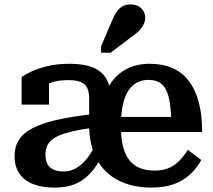

<svg xmlns="http://www.w3.org/2000/svg" viewBox="-20 -839 963 870"><path d="M401 -322 400 -260Q348 -253 311 -244.5Q274 -236 249.5 -225.5Q225 -215 211 -202Q197 -189 191.5 -173Q186 -157 186 -138Q186 -111 195.5 -94.5Q205 -78 223.5 -70Q242 -62 268 -62Q296 -62 321 -75Q346 -88 368.5 -114Q391 -140 411 -180L451 -149Q432 -110 410.5 -80Q389 -50 362.5 -29.5Q336 -9 303 1Q270 11 228 11Q170 11 129.5 -5Q89 -21 67.5 -53Q46 -85 46 -132Q46 -174 65.5 -205Q85 -236 127 -258Q169 -280 236.5 -295.5Q304 -311 401 -322ZM295 -550Q344 -550 379.5 -540.5Q415 -531 438 -511Q461 -491 472.5 -458.5Q484 -426 484 -379L384 -296V-394Q384 -423 375 -441Q366 -459 345.5 -467.5Q325 -476 290 -476Q238 -476 204 -462Q170 -448 156 -431Q151 -438 152 -446Q153 -454 159 -462Q165 -470 176 -475.5Q187 -481 202 -482V-365H78V-490Q93 -501 122.5 -515Q152 -529 195.5 -539.5Q239 -550 295 -550ZM681 -66Q721 -66 748 -79Q775 -92 795 -113Q815 -134 831 -160L892 -114Q871 -76 840 -47.5Q809 -19 766 -4Q723 11 666 11Q581 11 517.5 -21Q454 -53 419 -116.5Q384 -180 384 -271Q384 -299 389 -315Q394 -331 402 -341.5Q410 -352 421 -359Q432 -366 443 -375Q455 -416 473.5 -448.5Q492 -481 519 -503.5Q546 -526 580.5 -538Q615 -550 657 -550Q716 -550 760.5 -531Q805 -512 835 -473Q865 -434 880.5 -376.5Q896 -319 896 -241H468V-309H782L757 -281Q755 -338 749 -375.5Q743 -413 730.5 -435.5Q718 -458 698.5 -467.5Q679 -477 651 -477Q624 -477 601 -465Q578 -453 561.5 -428Q545 -403 536.5 -363Q528 -323 528 -266Q528 -211 538 -173Q548 -135 568 -111Q588 -87 616.5 -76.5Q645 -66 681 -66ZM487 -744Q496 -767 507.5 -784Q519 -801 534.5 -810Q550 -819 572 -819Q602 -819 620 -801.5Q638 -784 638 -759Q638 -743 630.5 -728Q623 -713 610.5 -700Q598 -687 580 -675L481 -600H438V-629Z"/></svg>

Font: Roboto Serif SemiBold
Style: Regular
Weight: 600
Designer: Greg Gazdowicz
Foundry: Commercial Type
Version: Version 1.008